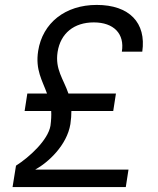

<svg xmlns="http://www.w3.org/2000/svg" viewBox="-20 -760 640 780"><path d="M31 0H491L502 -71H123C176 -100 252 -170 266 -256C269 -276 270 -294 270 -309H440L451 -380H258C238 -439 203 -478 214 -549C226 -625 281 -669 361 -669C442 -669 487 -623 475 -550H558C575 -668 505 -740 373 -740C245 -740 153 -667 135 -553C123 -476 152 -433 171 -380H91L80 -309H188C189 -291 188 -271 185 -249C175 -191 100 -122 45 -87Z"/></svg>

Font: JetBrains Mono Light
Style: Italic
Weight: 336
Italic angle: -9°
Monospace: yes
Designer: Philipp Nurullin, Konstantin Bulenkov
Foundry: JetBrains
Version: Version 2.305